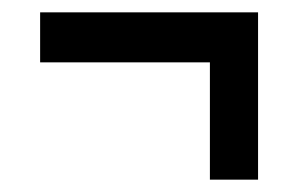

<svg xmlns="http://www.w3.org/2000/svg" viewBox="-20 -413 486 311"><path d="M320 -122H398V-393H45V-312H320Z"/></svg>

Font: Kathrein 67 Medium Condensed
Style: Regular
Weight: 500
Width: 3
Designer: Lazydogs Typefoundry, based on Open Sans by Ascender Corporation
Foundry: Lazydogs Typefoundry
Version: Version 1.003;PS 001.003;hotconv 1.0.88;makeotf.lib2.5.64775